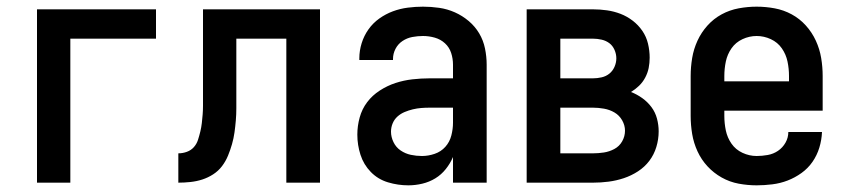

<svg xmlns="http://www.w3.org/2000/svg" viewBox="-20 -548 2540 576"><path d="M91 0V-520H448V-432H191V0Z M515 0V-88Q528 -88 540.5 -92.5Q553 -97 561.5 -106.5Q570 -116 574 -128.5Q578 -141 581 -153.5Q584 -166 585.5 -179Q587 -192 588 -205Q589 -218 589 -230.5Q589 -243 589 -256V-520H940V0H839V-432H689V-260Q689 -241 689 -223Q689 -205 687.5 -187Q686 -169 683.5 -151Q681 -133 676 -115.5Q671 -98 664 -81Q657 -64 646 -49.5Q635 -35 619.5 -25Q604 -15 587 -9.5Q570 -4 551.5 -2Q533 0 515 0Z M1205 8Q1174 8 1144 -1Q1114 -10 1092.5 -32Q1071 -54 1061.5 -83.5Q1052 -113 1052 -144Q1052 -170 1059 -195.5Q1066 -221 1081.5 -241.5Q1097 -262 1119.5 -276.5Q1142 -291 1166.5 -299Q1191 -307 1217 -310Q1243 -313 1269 -313H1339V-354Q1339 -372 1333.5 -389Q1328 -406 1315 -418Q1302 -430 1284.5 -435Q1267 -440 1249 -440Q1233 -440 1217 -437Q1201 -434 1187.5 -425Q1174 -416 1166.5 -401.5Q1159 -387 1159 -371V-368H1058V-373Q1058 -396 1065 -418.5Q1072 -441 1085.5 -460Q1099 -479 1118 -492.5Q1137 -506 1158.5 -514Q1180 -522 1203 -525Q1226 -528 1249 -528Q1273 -528 1297.5 -524.5Q1322 -521 1344.5 -511Q1367 -501 1386 -485Q1405 -469 1417.5 -448Q1430 -427 1435 -402.5Q1440 -378 1440 -354V0H1339V-77Q1331 -58 1317.5 -41Q1304 -24 1286 -13Q1268 -2 1247 3Q1226 8 1205 8ZM1246 -80Q1265 -80 1284 -86.5Q1303 -93 1316 -107.5Q1329 -122 1334 -141.5Q1339 -161 1339 -180V-225H1269Q1256 -225 1243.5 -224Q1231 -223 1218.5 -220Q1206 -217 1194 -212Q1182 -207 1172.5 -198.5Q1163 -190 1158 -178Q1153 -166 1153 -153Q1153 -137 1160.5 -121.5Q1168 -106 1182 -96.5Q1196 -87 1212.5 -83.5Q1229 -80 1246 -80Z M1560 0V-520H1759Q1780 -520 1801 -517Q1822 -514 1841.5 -506.5Q1861 -499 1878 -486Q1895 -473 1907 -455.5Q1919 -438 1924 -417Q1929 -396 1929 -375Q1929 -359 1926 -344Q1923 -329 1915.5 -315Q1908 -301 1897 -290.5Q1886 -280 1873 -272Q1891 -265 1907 -253.5Q1923 -242 1934.5 -226.5Q1946 -211 1951 -192Q1956 -173 1956 -154Q1956 -130 1949 -107Q1942 -84 1928 -65.5Q1914 -47 1894 -34Q1874 -21 1851.5 -13.5Q1829 -6 1805.5 -3Q1782 0 1759 0ZM1661 -313H1759Q1772 -313 1785 -316Q1798 -319 1808 -327Q1818 -335 1823.5 -347.5Q1829 -360 1829 -373Q1829 -386 1823.5 -398.5Q1818 -411 1808 -418.5Q1798 -426 1785 -429Q1772 -432 1759 -432H1661ZM1759 -88Q1775 -88 1791.5 -90.5Q1808 -93 1823 -101Q1838 -109 1846.5 -124Q1855 -139 1855 -156Q1855 -172 1846.5 -187Q1838 -202 1823.5 -210.5Q1809 -219 1792 -222Q1775 -225 1759 -225H1661V-88Z M2250 8Q2223 8 2196 3Q2169 -2 2145 -15.5Q2121 -29 2102.5 -49Q2084 -69 2072.5 -94Q2061 -119 2056.5 -146Q2052 -173 2052 -200V-320Q2052 -347 2056.5 -374Q2061 -401 2072.5 -426Q2084 -451 2102.5 -471.5Q2121 -492 2145 -505Q2169 -518 2196 -523Q2223 -528 2250 -528Q2277 -528 2304 -523Q2331 -518 2355 -505Q2379 -492 2397.5 -471.5Q2416 -451 2427.5 -426Q2439 -401 2443.5 -374Q2448 -347 2448 -320V-216H2153V-200Q2153 -178 2157.5 -156.5Q2162 -135 2174.5 -117Q2187 -99 2207.5 -89.5Q2228 -80 2250 -80Q2266 -80 2283 -83Q2300 -86 2314 -95.5Q2328 -105 2336.5 -120Q2345 -135 2345 -152H2446Q2445 -128 2438 -105Q2431 -82 2417.5 -62.5Q2404 -43 2384.5 -29Q2365 -15 2343 -6.5Q2321 2 2297 5Q2273 8 2250 8ZM2347 -304V-320Q2347 -342 2342.5 -363.5Q2338 -385 2325.5 -403Q2313 -421 2292.5 -430.5Q2272 -440 2250 -440Q2228 -440 2207.5 -430.5Q2187 -421 2174.5 -403Q2162 -385 2157.5 -363.5Q2153 -342 2153 -320V-304Z"/></svg>

Font: Iosevka Term Semibold
Style: Regular
Weight: 600
Monospace: yes
Designer: Belleve Invis
Foundry: Belleve Invis
Version: Version 31.4.0